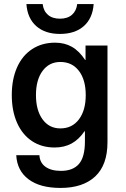

<svg xmlns="http://www.w3.org/2000/svg" viewBox="-20 -732 622 945"><path d="M399 -437H401V-508H509V-32Q509 80 448.5 136.5Q388 193 278 193Q177 193 120.5 150.5Q64 108 60 32H174Q176 69 204 89Q232 109 280 109Q339 109 368.5 75Q398 41 398 -36V-86H396Q368 -45 332 -25.5Q296 -6 249 -6Q185 -6 137.5 -37.5Q90 -69 64 -127.5Q38 -186 38 -264Q38 -342 64 -400.5Q90 -459 138.5 -490.5Q187 -522 251 -522Q298 -522 334 -501.5Q370 -481 399 -437ZM277 -100Q335 -100 368.5 -144.5Q402 -189 402 -264Q402 -339 368.5 -383Q335 -427 277 -427Q222 -427 189.5 -383Q157 -339 157 -264Q157 -189 189.5 -144.5Q222 -100 277 -100ZM275 -565Q202 -565 158.5 -603.5Q115 -642 110 -712H190Q194 -678 216 -659Q238 -640 275 -640Q312 -640 334 -659Q356 -678 360 -712H441Q436 -642 392.5 -603.5Q349 -565 275 -565Z"/></svg>

Font: CST
Style: Medium
Weight: 500
Version: Version 1.00